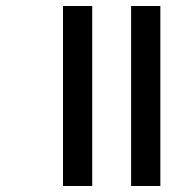

<svg xmlns="http://www.w3.org/2000/svg" viewBox="-20 -617 651 637"><path d="M415 0H512V-597H415ZM189 0H286V-597H189Z"/></svg>

Font: Noto Sans Gujarati UI Medium
Style: Regular
Weight: 500
Designer: Jelle Bosma - Monotype Design Team, Universal Thirst
Foundry: Monotype Imaging Inc.
Version: Version 2.106